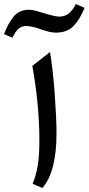

<svg xmlns="http://www.w3.org/2000/svg" viewBox="-120 -914 435 942"><path d="M23.4 -866.2Q36.1 -866.2 52.7 -861.8Q69.3 -857.4 97.2 -849.1Q149.9 -832.5 170.4 -832.5Q196.3 -832.5 215.3 -846.2Q234.4 -859.9 252.4 -894L294.9 -875.5Q271 -816.9 239.7 -785.4Q208.5 -753.9 153.8 -753.9Q138.2 -753.9 119.9 -758.3Q101.6 -762.7 77.1 -771.5Q33.2 -786.6 8.3 -786.6Q-12.7 -786.6 -28.3 -773.7Q-43.9 -760.7 -59.1 -729L-100.1 -746.6Q-80.1 -800.3 -52.5 -833.3Q-24.9 -866.2 23.4 -866.2ZM125.5 -658.7Q132.3 -617.7 138.2 -565.4Q144 -513.2 148.2 -457.3Q152.3 -401.4 154.8 -349.4Q157.2 -297.4 157.2 -256.8Q157.2 -167 140.1 -99.4Q123 -31.7 87.9 8.3L40 -12.2Q57.6 -54.7 65.4 -103Q73.2 -151.4 73.2 -225.1Q73.2 -307.1 64.9 -399.4Q56.6 -491.7 38.6 -590.8Z"/></svg>

Font: Pinar DS1 Medium
Style: Regular
Weight: 500
Designer: Amin Abedi
Version: Version 3.000